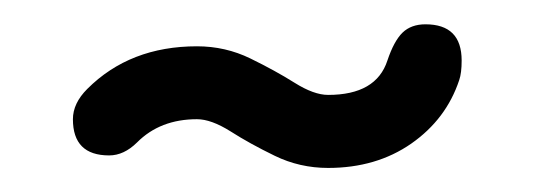

<svg xmlns="http://www.w3.org/2000/svg" viewBox="-20 -708 440 158"><path d="M40 -609.9Q40 -623 51.8 -634.8Q86.9 -669.9 142.1 -669.9Q165.5 -669.9 186 -659.9Q206.5 -649.9 222.4 -639.9Q238.3 -629.9 250 -629.9Q289.6 -629.9 298.8 -658.2Q304.2 -674.3 311.3 -681.2Q318.4 -688 330.1 -688Q359.9 -688 359.9 -658.2Q359.9 -647.9 357.9 -642.1Q347.2 -609.9 318.4 -589.8Q289.6 -569.8 250 -569.8Q226.6 -569.8 206.1 -579.8Q185.5 -589.8 169.7 -599.9Q153.8 -609.9 142.1 -609.9Q111.8 -609.9 92.8 -590.8Q82 -580.1 69.8 -580.1Q40 -580.1 40 -609.9Z"/></svg>

Font: Pecita
Style: Book
Weight: 400
Width: 6
Version: Version 3.4.1